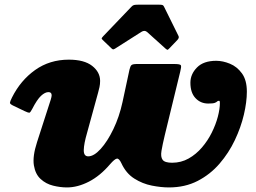

<svg xmlns="http://www.w3.org/2000/svg" viewBox="-20 -800 1120 840"><path d="M466 -590Q470 -586 473.2 -584.5Q476.5 -583 483 -587L598.5 -660.5Q612.5 -669.5 623.5 -660L704 -587.5Q709.5 -583 712 -582.2Q714.5 -581.5 720.5 -588L756 -625Q760.5 -630 761.8 -634.2Q763 -638.5 761 -642.5L697.5 -771Q695 -776.5 690.8 -778Q686.5 -779.5 676.5 -779.5H584Q573 -779.5 567 -778.2Q561 -777 555.5 -771L432 -642Q426 -635.5 425 -632.8Q424 -630 429.5 -625ZM32.5 -373.5Q24 -356.5 23.5 -350.5Q23 -344.5 40.5 -336.5L87.5 -314Q103.5 -306.5 108 -306.8Q112.5 -307 120.5 -322.5Q142 -364.5 159.5 -380.8Q177 -397 192 -397Q206 -397 206 -383Q206 -377 202 -364L142 -178Q122 -116 128.2 -77Q134.5 -38 157.8 -16.8Q181 4.5 212.2 12.2Q243.5 20 273 20Q319.5 20 368.8 -5.2Q418 -30.5 461.5 -81.5Q481.5 -104.5 491.2 -106Q501 -107.5 511 -86Q531.5 -41.5 567.5 -18.8Q603.5 4 644.2 12Q685 20 719 20Q789.5 20 844.8 -8.5Q900 -37 940.5 -84Q981 -131 1007.5 -187Q1034 -243 1047 -298.5Q1060 -354 1060 -399Q1060 -449.5 1038.5 -479Q1017 -508.5 986 -521.2Q955 -534 926 -534Q870.5 -534 841.8 -504.8Q813 -475.5 813 -438Q813 -394.5 835.2 -370.8Q857.5 -347 891 -347Q912 -347 919.8 -350Q927.5 -353 930 -356Q932.5 -359 938 -359Q940.5 -359 941.2 -356.8Q942 -354.5 942 -350Q942 -323.5 933 -289.2Q924 -255 906.5 -219.8Q889 -184.5 863.5 -154.8Q838 -125 805.2 -106.5Q772.5 -88 733 -88Q701 -88 691.5 -100.8Q682 -113.5 686.5 -140.2Q691 -167 701 -209L768.5 -486.5Q774 -508 771.5 -514Q769 -520 742.5 -520H579.5Q560.5 -520 555.2 -515.2Q550 -510.5 546.5 -495.5L516 -353.5Q502 -289 476 -235Q450 -181 420.5 -148.5Q391 -116 366 -116Q346 -116 346.5 -143.5Q347 -171 361 -219L409 -394Q412.5 -405.5 415.2 -418.8Q418 -432 418 -446Q418 -484.5 383.2 -511.8Q348.5 -539 281 -539Q197.5 -539 133.8 -493.8Q70 -448.5 32.5 -373.5Z"/></svg>

Font: Besley Black
Style: Italic
Weight: 900
Italic angle: -13°
Designer: Owen Earl
Foundry: indestructible type*
Version: Version 2.001